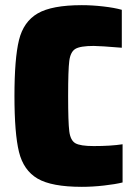

<svg xmlns="http://www.w3.org/2000/svg" viewBox="-20 -716 525 744"><path d="M36 -344Q36 -489 53.5 -560.5Q71 -632 126 -664Q181 -696 297 -696Q337 -696 380.5 -691Q424 -686 452 -678V-531Q367 -538 343 -538Q291 -538 272 -526.5Q253 -515 248.5 -480Q244 -445 244 -344Q244 -242 248.5 -207Q253 -172 272 -161Q291 -150 343 -150Q410 -150 455 -157V-9Q427 -2 382.5 3Q338 8 297 8Q180 8 125.5 -24Q71 -56 53.5 -127.5Q36 -199 36 -344Z"/></svg>

Font: Saira Semi Condensed Black
Style: Regular
Weight: 900
Width: 4
Designer: Hector Gatti with collaboration of the Omnibus-Type team
Foundry: Omnibus-Type
Version: Version 1.001; ttfautohint (v1.8)